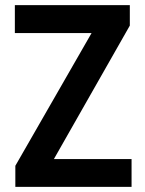

<svg xmlns="http://www.w3.org/2000/svg" viewBox="-20 -731 568 751"><path d="M494.6 -108.9V0H76.7V-108.9ZM487.8 -630.9 128.9 0H40V-82.5L400.9 -710.9H487.8ZM441.4 -710.9V-601.6H38.1V-710.9Z"/></svg>

Font: Roboto Condensed SemiBold
Style: Regular
Weight: 600
Designer: Christian Robertson
Foundry: Google
Version: Version 3.008; 2023